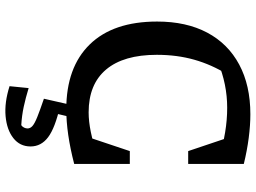

<svg xmlns="http://www.w3.org/2000/svg" viewBox="-137 -569 938 704"><g transform="rotate(90 332.0 -217.0)"><path d="M381 9Q227 9 143 -77Q59 -163 59 -324Q59 -431 99.5 -507.5Q140 -584 216.5 -625Q293 -666 399 -666Q439 -666 485.5 -660Q532 -654 581 -642L554 -553Q510 -566 465 -573.5Q420 -581 375 -581Q332 -581 290 -572.5Q248 -564 207 -547L253 -582Q217 -524 199 -460.5Q181 -397 181 -323Q181 -201 235 -137Q289 -73 392 -73Q425 -73 464 -81Q503 -89 549 -105L581 -20Q469 9 381 9ZM465 -18 534 -224H581V-20ZM534 -438 465 -643 581 -642V-438ZM296 217 303 147Q339 158 371.5 165Q404 172 439 174Q445 170 448 163.5Q451 157 451 151Q451 141 442 133Q433 125 409.5 115.5Q386 106 342 91L370 32Q449 50 483 75.5Q517 101 517 140Q517 179 486.5 203Q456 227 406 231.5Q356 236 296 217ZM366 -15H411L386 91H342Z"/></g></svg>

Font: Piazzolla 24pt SemiBold
Style: Regular
Weight: 600
Designer: Juan Pablo del Peral
Foundry: Huerta Tipografica
Version: Version 2.005